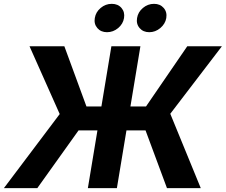

<svg xmlns="http://www.w3.org/2000/svg" viewBox="-46 -965 1158 985"><path d="M674.3 -727.5 553.7 0H404.8L525.4 -727.5ZM-25.9 0 260.3 -379.9 105.5 -727.5H284.2L397.5 -418.9H703.1L914.6 -727.5H1092.3L827.6 -381.3L983.9 0H810.5L700.7 -295.9H356.9L145.5 0ZM719.7 -799.8Q688.5 -799.8 670.2 -821Q651.9 -842.3 657.2 -872.6Q662.1 -903.3 687.3 -924.3Q712.4 -945.3 744.1 -945.3Q775.4 -945.3 793.7 -924.3Q812 -903.3 807.1 -872.6Q801.8 -842.3 776.4 -821Q751 -799.8 719.7 -799.8ZM502.9 -799.8Q471.7 -799.8 453.4 -821Q435.1 -842.3 440.4 -872.6Q445.3 -903.3 470.5 -924.3Q495.6 -945.3 527.3 -945.3Q559.1 -945.3 577.1 -924.3Q595.2 -903.3 590.3 -872.6Q585.4 -842.3 560.1 -821Q534.7 -799.8 502.9 -799.8Z"/></svg>

Font: Inter 20pt
Style: Bold Italic
Weight: 700
Italic angle: -9.3988°
Version: Version 4.001;git-66647c0bb